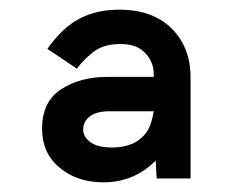

<svg xmlns="http://www.w3.org/2000/svg" viewBox="-20 -727 505 397"><path d="M194 -350Q140 -350 103.5 -380Q67 -410 67 -461Q67 -517 106.5 -542.5Q146 -568 201 -568H298Q298 -575 297.5 -581.5Q297 -588 295 -593Q288 -613 272 -624.5Q256 -636 229 -636Q194 -636 173 -619.5Q152 -603 139 -585L78 -626Q109 -670 144.5 -688.5Q180 -707 226 -707Q296 -707 335 -668Q374 -629 374 -567V-358H304L302 -395Q257 -350 194 -350ZM212 -422Q236 -422 254 -430Q272 -438 284 -455Q290 -465 293 -475.5Q296 -486 298 -497H207Q180 -497 166 -486.5Q152 -476 152 -459Q152 -444 167 -433Q182 -422 212 -422Z"/></svg>

Font: Hanken Grotesk ExtraBold
Style: Italic
Weight: 800
Italic angle: -8°
Designer: Alfredo Marco Pradil
Foundry: Hanken Design Co.
Version: Version 3.013